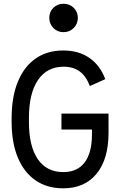

<svg xmlns="http://www.w3.org/2000/svg" viewBox="-20 -1006 640 1042"><path d="M323 16Q235.5 16 172.8 -27.2Q110 -70.5 76.5 -151.5Q43 -232.5 43 -346V-363Q43 -479 76.5 -561.5Q110 -644 172.8 -688Q235.5 -732 323.5 -732Q406.5 -732 464.5 -692.2Q522.5 -652.5 551.5 -576.5L467.5 -539Q448 -592 412.8 -618Q377.5 -644 325.5 -644Q235 -644 186 -571.5Q137 -499 137 -365.5V-343.5Q137 -212.5 185.2 -142.2Q233.5 -72 323.5 -72Q399.5 -72 439.2 -124.2Q479 -176.5 479 -276.5V-303H313.5V-389.5H569V-285Q569 -142.5 504.2 -63.2Q439.5 16 323 16ZM324.5 -831.5Q291.5 -831.5 269.5 -854.2Q247.5 -877 247.5 -909Q247.5 -941.5 269.5 -963.5Q291.5 -985.5 324.5 -985.5Q358 -985.5 380.2 -963.5Q402.5 -941.5 402.5 -909Q402.5 -877 380.2 -854.2Q358 -831.5 324.5 -831.5Z"/></svg>

Font: Google Sans Code
Style: Regular
Weight: 400
Monospace: yes
Designer: Google Sans Code Authors
Foundry: Google LLC
Version: Version 6.000